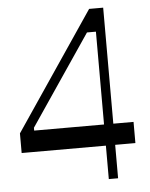

<svg xmlns="http://www.w3.org/2000/svg" viewBox="-51 -743 612 785"><g transform="rotate(-5 255.0 -350.0)"><path d="M363.8 0V-137.2H18.1V-217.8L344.2 -700.2H401.9V-224.1H484.9V-137.2H401.9V0ZM77.1 -224.1H363.8V-605H327.1L77.1 -235.8Z"/></g></svg>

Font: Ribes
Style: Regular
Weight: 400
Designer: Luigi Gorlero
Foundry: Collletttivo
Version: Version 2.100;Glyphs 3.2 (3217)